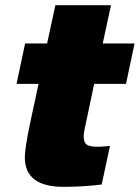

<svg xmlns="http://www.w3.org/2000/svg" viewBox="-20 -708 540 742"><path d="M307 -209Q297 -161 316 -148.5Q335 -136 405 -144L373 5Q304 14 225 14Q76 14 76 -100Q76 -136 97 -235L129 -384H44L77 -540H162L194 -688H409L377 -540H500L467 -384H344Z"/></svg>

Font: Nacelle Black
Style: Italic
Weight: 900
Italic angle: -12°
Designer: Sora Sagano
Foundry: Sora Sagano
Version: Version 1.000;FEAKit 1.0